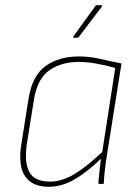

<svg xmlns="http://www.w3.org/2000/svg" viewBox="-20 -707 529 738"><path d="M168 11Q103 11 76 -30Q49 -71 62 -153L90 -329Q104 -416 155 -453Q206 -490 283 -490Q325 -490 363.5 -481Q402 -472 447 -463L391 -111Q385 -73 382.5 -49Q380 -25 379 -3Q379 0 375 0H362Q358 0 358 -3Q360 -26 362.5 -50Q365 -74 368 -97Q312 -43 264 -16Q216 11 168 11ZM172 -9Q218 -9 265.5 -37.5Q313 -66 373 -123L423 -446Q387 -456 350.5 -462.5Q314 -469 283 -469Q216 -469 170 -437Q124 -405 111 -327L83 -153Q73 -80 93.5 -44.5Q114 -9 172 -9ZM264 -562Q262 -562 261.5 -563.5Q261 -565 262 -567L346 -683Q348 -687 352 -687H369Q371 -687 372 -685Q373 -683 371 -681L283 -565Q281 -562 276 -562Z"/></svg>

Font: Sofia Sans Semi Condensed Thin
Style: Italic
Weight: 250
Italic angle: -9°
Version: Version 4.100